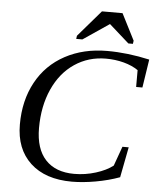

<svg xmlns="http://www.w3.org/2000/svg" viewBox="-58 -907 792 967"><g transform="rotate(5 338.0 -424.0)"><path d="M341.3 9.3Q207 9.3 131.3 -61Q55.7 -131.3 55.7 -255.4Q55.7 -376.5 106.2 -469.2Q156.7 -562 249.8 -612.1Q342.8 -662.1 462.4 -662.1Q565.4 -662.1 676.3 -637.2L654.3 -494.1H622.6V-579.1Q592.3 -600.1 549.3 -611.6Q506.3 -623 459.5 -623Q371.1 -623 301 -575.9Q231 -528.8 192.1 -442.4Q153.3 -356 153.3 -245.6Q153.3 -140.6 204.3 -85.7Q255.4 -30.8 349.6 -30.8Q405.3 -30.8 458.5 -47.4Q511.7 -64 544.9 -89.8L580.1 -188H611.8L582 -34.2Q525.9 -13.7 461.2 -2.2Q396.5 9.3 341.3 9.3ZM300.8 -709 303.2 -725.1 418 -858.4H522L589.8 -725.1L587.4 -709H564.5L463.9 -798.3L332 -709Z"/></g></svg>

Font: Liberation Serif
Style: Italic
Weight: 400
Italic angle: -16.333°
Designer: Steve Matteson
Foundry: Ascender Corporation
Version: Version 2.1.5